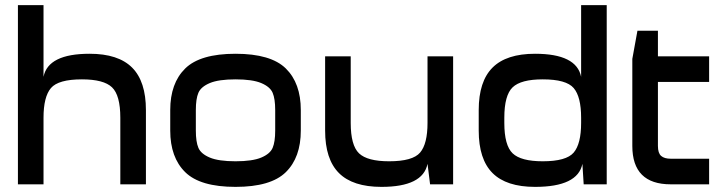

<svg xmlns="http://www.w3.org/2000/svg" viewBox="-20 -720 2840 750"><path d="M50 0H150V-420V-700H50ZM150 -420V-260Q150 -342 179 -376Q208 -410 300 -410Q385 -410 417.5 -379Q450 -348 450 -260V0H550V-290Q550 -402 496 -456Q442 -510 330 -510Q168 -510 150 -420Z M1055 -290V-250H1155V-290Q1155 -395 1096.5 -452.5Q1038 -510 900 -510Q762 -510 703.5 -452.5Q645 -395 645 -290V-250H745V-290Q745 -334 755 -357.5Q765 -381 799.5 -395.5Q834 -410 900 -410Q966 -410 1000.5 -395.5Q1035 -381 1045 -357.5Q1055 -334 1055 -290ZM745 -210V-250H645V-210Q645 -105 703.5 -47.5Q762 10 900 10Q1038 10 1096.5 -47.5Q1155 -105 1155 -210V-250H1055V-210Q1055 -166 1045 -142.5Q1035 -119 1000.5 -104.5Q966 -90 900 -90Q834 -90 799.5 -104.5Q765 -119 755 -142.5Q745 -166 745 -210Z M1750 -500H1650V-80L1660 0H1750ZM1650 -80V-240Q1650 -158 1621 -124Q1592 -90 1500 -90Q1415 -90 1382.5 -121Q1350 -152 1350 -240V-500H1250V-210Q1250 -98 1304 -44Q1358 10 1470 10Q1632 10 1650 -80Z M2350 0V-700H2250V-115L2255 -80L2260 0ZM2250 -420Q2232 -510 2070 -510Q1958 -510 1904 -456Q1850 -402 1850 -290V-250H1950V-260Q1950 -348 1982.5 -379Q2015 -410 2100 -410Q2192 -410 2221 -376Q2250 -342 2250 -260ZM2255 -80 2250 -115V-240Q2250 -158 2221 -124Q2192 -90 2100 -90Q2015 -90 1982.5 -121Q1950 -152 1950 -240V-250H1850V-210Q1850 -98 1904 -44Q1958 10 2070 10Q2237 10 2255 -80Z M2750 -100H2600Q2575 -100 2562.5 -111Q2550 -122 2550 -150V-400H2750V-500H2550V-600H2470L2450 -490V-150Q2450 0 2600 0H2750Z"/></svg>

Font: Millimetre
Style: Regular
Weight: 500
Designer: Jérémy Landes
Version: Version 1.0